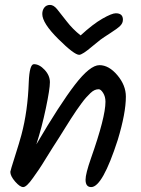

<svg xmlns="http://www.w3.org/2000/svg" viewBox="-20 -776 572 781"><path d="M492 -383Q492 -316 459 -207Q397 -15 351 -15Q328 -15 328 -45Q328 -69 350 -132Q409 -299 409 -362Q409 -383 399.5 -398Q390 -413 381.5 -413Q373 -413 365 -409.5Q357 -406 348 -397.5Q339 -389 330.5 -379.5Q322 -370 311 -355Q300 -340 291 -327Q282 -314 268.5 -293Q255 -272 245.5 -256.5Q236 -241 220.5 -216.5Q205 -192 194.5 -176Q184 -160 167 -132Q150 -104 138.5 -87Q127 -70 114 -52Q88 -15 74.5 -15Q61 -15 41.5 -37.5Q22 -60 22 -77Q22 -81 40.5 -139Q59 -197 67 -227Q93 -324 97 -442Q100 -515 118 -515Q140 -515 161.5 -492Q183 -469 183 -441.5Q183 -414 166.5 -335.5Q150 -257 128 -189Q223 -351 284.5 -431Q346 -511 384.5 -511Q423 -511 457.5 -470Q492 -429 492 -383ZM302 -553Q282 -553 217 -617.5Q152 -682 152 -719Q152 -735 160.5 -745.5Q169 -756 183.5 -756Q198 -756 212 -739Q226 -722 251 -689.5Q276 -657 308 -632Q358 -678 396.5 -700Q435 -722 451 -722Q480 -722 480 -696Q480 -682 469 -671Q458 -660 429 -641.5Q400 -623 388 -614Q376 -605 356 -588Q315 -553 302 -553Z"/></svg>

Font: Kalam
Style: Regular
Weight: 400
Designer: Lipi Raval (Devanagari and Latin), Jonny Pinhorn (Latin)
Foundry: Indian Type Foundry
Version: Version 2.001;PS 1.0;hotconv 1.0.79;makeotf.lib2.5.61930; tt